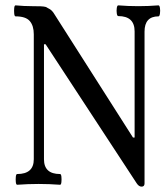

<svg xmlns="http://www.w3.org/2000/svg" viewBox="-20 -686 628 716"><path d="M508 10Q498 10 490 -2L150 -521H144V-92Q144 -37 204 -37Q208 -37 209 -27Q210 -17 209 -7Q208 3 204 3Q164 0 124 0Q84 0 44 3Q40 3 39 -7Q38 -17 39 -27Q40 -37 44 -37Q106 -37 106 -92V-558Q106 -590 91 -607.5Q76 -625 38 -625Q34 -625 33 -635.5Q32 -646 33 -656Q34 -666 38 -666Q69 -663 100 -663Q120 -663 132 -662.5Q144 -662 151 -660Q157 -657 165.5 -652Q174 -647 181 -636L476 -173H482V-569Q482 -626 421 -626Q417 -626 415.5 -636Q414 -646 415.5 -656Q417 -666 421 -666Q457 -663 496 -663Q534 -663 571 -666Q575 -666 576.5 -656Q578 -646 576.5 -635.5Q575 -625 571 -625Q519 -625 519 -568V-2Q519 10 508 10Z"/></svg>

Font: Junicode Two Beta Condensed Medium
Style: Regular
Weight: 500
Width: 3
Designer: Peter S. Baker
Foundry: Briery Creek Software
Version: Version 1.053; ttfautohint (v1.8.4)